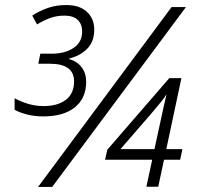

<svg xmlns="http://www.w3.org/2000/svg" viewBox="-20 -742 780 762"><path d="M152 -280Q119 -280 90 -287Q61 -294 38 -306V-352Q64 -338 93 -329.5Q122 -321 153 -321Q209 -321 241.5 -346Q274 -371 274 -419Q274 -489 178 -489H132L140 -529H187Q237 -529 271.5 -551.5Q306 -574 306 -617Q306 -647 288 -663.5Q270 -680 236 -680Q205 -680 179 -670.5Q153 -661 127 -645L108 -680Q135 -698 168.5 -710Q202 -722 243 -722Q296 -722 325 -695Q354 -668 354 -625Q354 -576 325.5 -548Q297 -520 255 -510V-507Q286 -499 304 -475Q322 -451 322 -418Q322 -352 277 -316Q232 -280 152 -280ZM131 0 661 -714H718L187 0ZM561 -1 584 -108H397L406 -148L652 -432H700L640 -150H704L695 -108H631L608 -1ZM458 -150H593L616 -256Q622 -284 628.5 -314Q635 -344 641 -368Q633 -354 612.5 -329.5Q592 -305 575 -285Z"/></svg>

Font: Noto Sans Light
Style: Italic
Weight: 300
Italic angle: -12°
Designer: Monotype Design Team
Foundry: Monotype Imaging Inc.
Version: Version 2.013; ttfautohint (v1.8.4.7-5d5b)